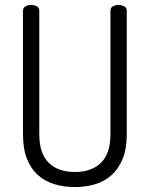

<svg xmlns="http://www.w3.org/2000/svg" viewBox="-20 -751 606 777"><path d="M427 -707Q427 -720 437 -725.5Q447 -731 460 -731Q472 -731 482.5 -725.5Q493 -720 493 -707V-208Q493 -149 476.5 -108.5Q460 -68 431.5 -42.5Q403 -17 365 -5.5Q327 6 283 6Q239 6 200.5 -5.5Q162 -17 133.5 -42.5Q105 -68 89 -108.5Q73 -149 73 -208V-707Q73 -720 83.5 -725.5Q94 -731 106 -731Q119 -731 129 -725.5Q139 -720 139 -707V-208Q139 -130 177 -92.5Q215 -55 283 -55Q351 -55 389 -92.5Q427 -130 427 -208Z"/></svg>

Font: AkaAcidDosis
Style: Regular
Weight: 400
Designer: Edgar Tolentino, Pablo Impallari, Igino Marini, Aka-Acid
Foundry: Edgar Tolentino, Pablo Impallari, Igino Marini, Cyberella
Version: Version 1.007